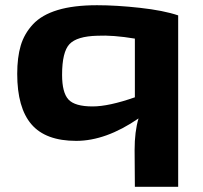

<svg xmlns="http://www.w3.org/2000/svg" viewBox="-20 -528 777 736"><path d="M352 -508Q426 -508 516.5 -498Q607 -488 663 -469V188H497L496 47Q496 -24 511 -74Q386 12 272 12Q155 12 100.5 -51.5Q46 -115 46 -245Q46 -308 59.5 -353.5Q73 -399 106.5 -435Q140 -471 201 -489.5Q262 -508 352 -508ZM218 -241Q218 -173 242.5 -146.5Q267 -120 335 -120Q397 -120 497 -155V-380Q413 -394 353 -391Q275 -389 246.5 -359Q218 -329 218 -241Z"/></svg>

Font: Exo 2 Expanded
Style: Bold
Weight: 700
Width: 7
Designer: Natanael Gama
Version: Version 1.001;PS 001.001;hotconv 1.0.70;makeotf.lib2.5.58329